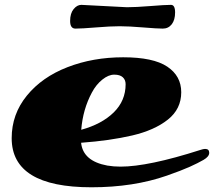

<svg xmlns="http://www.w3.org/2000/svg" viewBox="-20 -755 885 794"><path d="M828.1 -139.2Q845.2 -139.2 845.2 -123.3Q845.2 -107.4 822 -94Q798.8 -80.6 764.6 -65.2Q730.5 -49.8 670.4 -28.8Q532.2 19.5 358.4 19.5Q28.3 19.5 28.3 -183.6Q28.3 -282.7 91.1 -359.6Q153.8 -436.5 259.3 -477.3Q364.7 -518.1 489.3 -518.1Q613.8 -518.1 671.6 -479.5Q729.5 -440.9 729.5 -373.5Q729.5 -304.2 674.1 -260.3Q618.7 -216.3 526.9 -194.8Q434.6 -173.3 315.4 -164.6Q323.2 -88.9 423.8 -70.3Q449.7 -65.9 478.5 -65.9Q592.8 -65.9 808.1 -134.8Q821.3 -139.2 828.1 -139.2ZM315.9 -218.3Q400.9 -241.7 450.2 -290Q499.5 -338.4 499.5 -406.7Q499.5 -424.8 487.8 -435.5Q476.1 -446.3 452.4 -446.3Q428.7 -446.3 403.1 -425.8Q377.4 -405.3 359.9 -372.1Q322.8 -303.2 315.9 -218.3ZM292 -636.7Q270 -636.7 270 -668.2Q270 -699.7 284.4 -717.3Q298.8 -734.9 316.4 -734.9L504.9 -725.1Q541.5 -725.1 602.1 -730Q662.6 -734.9 687 -734.9Q704.1 -734.9 704.1 -703.6Q704.1 -672.4 690.2 -654.5Q676.3 -636.7 653.1 -636.7Q629.9 -636.7 571.3 -641.6Q512.7 -646.5 474.6 -646.5Q436.5 -646.5 377.4 -641.6Q318.4 -636.7 292 -636.7Z"/></svg>

Font: Sonsie One
Style: Regular
Weight: 400
Designer: Riccardo De Franceschi
Foundry: Sorkin Type Co
Version: Version 1.003